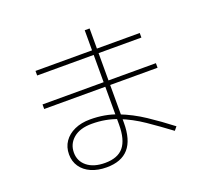

<svg xmlns="http://www.w3.org/2000/svg" viewBox="-139 -971 1279 1184"><g transform="rotate(-20 500.0 -379.5)"><path d="M858 -50 839 -27Q764 -83 691.5 -132.5Q619 -182 541 -212.5Q463 -243 372 -243Q294 -243 251 -206.5Q208 -170 208 -113Q208 -57 251 -22.5Q294 12 368 12Q452 12 490.5 -35Q529 -82 529 -181V-800H561V-181Q561 -69 513 -14Q465 41 368 41Q311 41 267.5 22Q224 3 200 -32Q176 -67 176 -113Q176 -161 200.5 -196.5Q225 -232 269 -252Q313 -272 372 -272Q468 -272 549.5 -240.5Q631 -209 707 -158.5Q783 -108 858 -50ZM842 -668V-638H158V-668ZM872 -459V-429H128V-459Z"/></g></svg>

Font: Murecho Thin ExtraLight
Style: Regular
Weight: 250
Version: Version 1.010